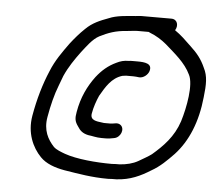

<svg xmlns="http://www.w3.org/2000/svg" viewBox="-49 -711 870 771"><g transform="rotate(5 386.0 -325.5)"><path d="M525 -596 531 -593C555 -584 579 -569 598 -553C635 -520 679 -486 701 -439C721 -401 704 -308 686 -250C665 -186 624 -145 581 -108C565 -96 547 -87 529 -76C508 -64 483 -58 455 -56C444 -56 434 -56 424 -55C359 -55 281 -62 233 -79C217 -85 197 -92 186 -103C161 -130 140 -166 150 -221C158 -267 169 -312 184 -350L199 -390C216 -428 238 -460 261 -491C280 -515 302 -547 329 -561C363 -578 392 -589 437 -592C452 -593 467 -596 480 -596ZM611 -657H491C485 -657 477 -656 468 -655C430 -652 391 -650 361 -637C326 -624 296 -612 269 -585C248 -565 231 -545 213 -522C187 -486 160 -449 142 -404C119 -350 101 -289 89 -220C77 -150 103 -93 138 -57C161 -33 197 -20 237 -13C294 -4 347 6 414 6C425 5 436 5 447 5C503 2 544 -18 584 -43C618 -62 645 -89 672 -117C725 -174 758 -254 768 -354C774 -406 775 -439 758 -472C743 -506 725 -528 698 -553C673 -577 656 -594 630 -612C642 -630 637 -657 611 -657ZM349 -323C371 -361 392 -398 435 -411L450 -413H479C487 -413 495 -412 503 -411C520 -410 537 -424 542 -439C552 -471 520 -474 490 -474H473C468 -474 461 -474 455 -473C436 -473 422 -469 406 -461C374 -446 350 -425 328 -397C298 -357 275 -310 265 -251C260 -225 262 -212 275 -194C286 -176 297 -167 319 -162C337 -160 352 -155 373 -155H391C402 -155 413 -157 423 -159C450 -163 464 -199 445 -214C432 -224 420 -216 402 -216H383C379 -216 375 -216 371 -217C347 -220 321 -222 326 -250C330 -275 340 -303 349 -323Z"/></g></svg>

Font: Blanket
Style: Obl
Weight: 400
Foundry: Cannot Into Space Fonts
Version: Version 0.9